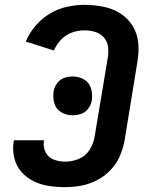

<svg xmlns="http://www.w3.org/2000/svg" viewBox="-20 -763 616 791"><path d="M249 8Q281 8 314 2Q347 -4 378.5 -20Q410 -36 435 -62Q460 -88 473.5 -119.5Q487 -151 493 -183L546 -508Q553 -548 549.5 -586.5Q546 -625 526 -657Q506 -689 474.5 -708.5Q443 -728 405 -735.5Q367 -743 328 -743Q292 -743 255.5 -735Q219 -727 185.5 -707Q152 -687 126.5 -657Q101 -627 86 -592L202 -555Q213 -580 232 -600Q251 -620 276.5 -629Q302 -638 328 -638Q351 -638 372 -631.5Q393 -625 407.5 -609Q422 -593 425 -570.5Q428 -548 424 -525L370 -201Q366 -173 349.5 -146.5Q333 -120 305 -108.5Q277 -97 249 -97Q224 -97 201.5 -105.5Q179 -114 168 -135.5Q157 -157 161 -182Q161 -184 162 -185H38Q37 -182 36 -178Q31 -144 39 -111.5Q47 -79 68 -55Q89 -31 118.5 -16.5Q148 -2 181 3Q214 8 249 8ZM279 -288Q297 -288 314.5 -294Q332 -300 343.5 -315.5Q355 -331 358 -348Q362 -374 355 -398.5Q348 -423 326.5 -435.5Q305 -448 279 -448Q262 -448 244.5 -442Q227 -436 215.5 -420.5Q204 -405 201 -387Q197 -361 204 -337Q211 -313 232.5 -300.5Q254 -288 279 -288Z"/></svg>

Font: Iosevka Sparkle
Style: Bold Italic
Weight: 700
Italic angle: -9°
Designer: Belleve Invis
Foundry: Belleve Invis
Version: Version 4.5.0; ttfautohint (v1.8.3)